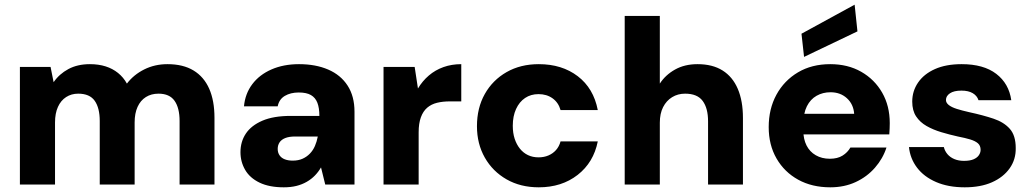

<svg xmlns="http://www.w3.org/2000/svg" viewBox="-20 -788 4405 820"><path d="M65 0V-502H196L209 -437Q233 -472 272 -493Q311 -514 364 -514Q401 -514 431 -504.5Q461 -495 484 -476.5Q507 -458 522 -431Q551 -469 596 -491.5Q641 -514 695 -514Q762 -514 806.5 -487Q851 -460 873.5 -409Q896 -358 896 -285V0H747V-271Q747 -327 725.5 -357.5Q704 -388 657 -388Q626 -388 603 -373.5Q580 -359 567.5 -331.5Q555 -304 555 -265V0H406V-271Q406 -327 384.5 -357.5Q363 -388 314 -388Q285 -388 262.5 -373.5Q240 -359 227.5 -331.5Q215 -304 215 -265V0Z M1192 12Q1130 12 1088.5 -8Q1047 -28 1027 -62.5Q1007 -97 1007 -138Q1007 -183 1030 -217.5Q1053 -252 1100.5 -272.5Q1148 -293 1222 -293H1344Q1344 -327 1335.5 -349Q1327 -371 1308 -382Q1289 -393 1256 -393Q1221 -393 1196.5 -378.5Q1172 -364 1166 -334H1022Q1027 -388 1057.5 -428.5Q1088 -469 1139.5 -491.5Q1191 -514 1257 -514Q1328 -514 1381.5 -491Q1435 -468 1464.5 -422.5Q1494 -377 1494 -311V0H1369L1351 -73Q1340 -54 1325 -38.5Q1310 -23 1290 -11.5Q1270 0 1246 6Q1222 12 1192 12ZM1230 -102Q1254 -102 1272 -110Q1290 -118 1303.5 -132Q1317 -146 1325 -164.5Q1333 -183 1337 -204V-205H1240Q1215 -205 1198.5 -198.5Q1182 -192 1174 -180Q1166 -168 1166 -152Q1166 -136 1174 -124.5Q1182 -113 1196.5 -107.5Q1211 -102 1230 -102Z M1618 0V-502H1751L1765 -410Q1784 -442 1811.5 -465.5Q1839 -489 1874 -501.5Q1909 -514 1950 -514V-355H1901Q1871 -355 1846.5 -349Q1822 -343 1804.5 -328Q1787 -313 1777.5 -287Q1768 -261 1768 -223V0Z M2281 12Q2203 12 2143.5 -22Q2084 -56 2050.5 -115Q2017 -174 2017 -249Q2017 -327 2050.5 -386.5Q2084 -446 2143.5 -480Q2203 -514 2281 -514Q2380 -514 2447.5 -462.5Q2515 -411 2533 -318H2374Q2365 -350 2340 -368Q2315 -386 2280 -386Q2247 -386 2222.5 -369.5Q2198 -353 2184 -322.5Q2170 -292 2170 -251Q2170 -220 2178 -195.5Q2186 -171 2200.5 -153Q2215 -135 2235 -125.5Q2255 -116 2280 -116Q2303 -116 2322 -124Q2341 -132 2354.5 -147Q2368 -162 2374 -184H2533Q2515 -94 2447 -41Q2379 12 2281 12Z M2648 0V-720H2798V-431Q2822 -468 2863 -491Q2904 -514 2959 -514Q3023 -514 3066 -487Q3109 -460 3131 -408.5Q3153 -357 3153 -284V0H3004V-270Q3004 -326 2981 -357Q2958 -388 2906 -388Q2875 -388 2850.5 -373Q2826 -358 2812 -330.5Q2798 -303 2798 -264V0Z M3526 12Q3448 12 3389 -20.5Q3330 -53 3296.5 -111Q3263 -169 3263 -245Q3263 -323 3296 -383.5Q3329 -444 3388 -479Q3447 -514 3526 -514Q3601 -514 3658 -481.5Q3715 -449 3747.5 -392.5Q3780 -336 3780 -262Q3780 -252 3779.5 -239.5Q3779 -227 3778 -214H3369V-302H3628Q3625 -343 3597 -368.5Q3569 -394 3527 -394Q3494 -394 3467.5 -379Q3441 -364 3426 -334Q3411 -304 3411 -258V-229Q3411 -194 3424.5 -167Q3438 -140 3464 -125Q3490 -110 3524 -110Q3557 -110 3578.5 -123.5Q3600 -137 3612 -158H3766Q3751 -111 3717 -72Q3683 -33 3634.5 -10.5Q3586 12 3526 12ZM3414 -545 3403 -644 3630 -768 3642 -654Z M4100 12Q4030 12 3978 -10.5Q3926 -33 3896.5 -72Q3867 -111 3862 -160H4011Q4015 -143 4026.5 -129.5Q4038 -116 4056 -108.5Q4074 -101 4097 -101Q4122 -101 4137.5 -107.5Q4153 -114 4160.5 -125Q4168 -136 4168 -148Q4168 -166 4156.5 -176Q4145 -186 4123.5 -192.5Q4102 -199 4071 -205Q4035 -213 4000 -223.5Q3965 -234 3937 -250Q3909 -266 3892.5 -291Q3876 -316 3876 -354Q3876 -399 3901 -435.5Q3926 -472 3973 -493Q4020 -514 4087 -514Q4181 -514 4235 -472.5Q4289 -431 4299 -360H4159Q4153 -379 4134.5 -390Q4116 -401 4086 -401Q4054 -401 4037 -389.5Q4020 -378 4020 -361Q4020 -349 4032 -339.5Q4044 -330 4066 -323Q4088 -316 4119 -309Q4179 -296 4223.5 -281Q4268 -266 4293 -237.5Q4318 -209 4318 -156Q4319 -107 4292 -69Q4265 -31 4216.5 -9.5Q4168 12 4100 12Z"/></svg>

Font: DM Sans 16pt Black
Style: Regular
Weight: 900
Version: Version 4.004;gftools[0.9.30]